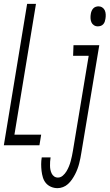

<svg xmlns="http://www.w3.org/2000/svg" viewBox="-35 -755 570 998"><path d="M-15 0 106 -735H152L40 -55H179L170 0ZM473 -618Q462 -618 453 -624Q444 -630 440 -639.5Q436 -649 435.5 -660.5Q435 -672 437 -683Q438 -690 441 -697.5Q444 -705 449.5 -711Q455 -717 462.5 -719.5Q470 -722 477 -722Q488 -722 497 -716Q506 -710 510 -700.5Q514 -691 514.5 -679.5Q515 -668 513 -657Q512 -650 509.5 -642.5Q507 -635 501.5 -629Q496 -623 488.5 -620.5Q481 -618 473 -618ZM264 223Q246 223 230 216Q214 209 203.5 196.5Q193 184 188 167.5Q183 151 181 133.5Q179 116 179 98.5Q179 81 182 63H228Q226 74 225.5 84.5Q225 95 225 106Q225 117 227 127Q229 137 233.5 146.5Q238 156 246.5 162Q255 168 266 168Q280 168 291.5 158Q303 148 310.5 135.5Q318 123 323.5 109.5Q329 96 332.5 82.5Q336 69 339 55.5Q342 42 344 29L426 -465H345L347 -520H481L388 38Q386 52 383 66.5Q380 81 376.5 95Q373 109 367.5 123.5Q362 138 355 151.5Q348 165 339 178Q330 191 318.5 201.5Q307 212 292.5 217.5Q278 223 264 223Z"/></svg>

Font: Iosevka Curly Light
Style: Italic
Weight: 300
Italic angle: -9°
Monospace: yes
Designer: Belleve Invis
Foundry: Belleve Invis
Version: Version 22.1.2; ttfautohint (v1.8.4)